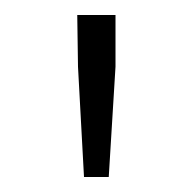

<svg xmlns="http://www.w3.org/2000/svg" viewBox="-20 -713 259 256"><path d="M92 -477 84 -624 83 -693H134V-624L125 -477Z"/></svg>

Font: Source Sans 3 Light
Style: Regular
Weight: 300
Designer: Paul D. Hunt
Foundry: Adobe
Version: Version 3.052;hotconv 1.1.0;makeotfexe 2.6.0